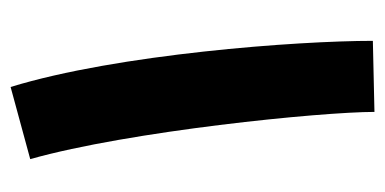

<svg xmlns="http://www.w3.org/2000/svg" viewBox="-202 -521 726 362"><g transform="rotate(-90 161.0 -340.0)"><path d="M265 0C265 -142 240 -481 178 -683L42 -646C95 -458 131 -97 131 3Z"/></g></svg>

Font: Noto Sans Arabic UI Cn
Style: Bold
Weight: 700
Width: 3
Designer: Monotype Design Team, Nadine Chahine and Nizar Qandah
Foundry: Monotype Imaging Inc.
Version: Version 2.010